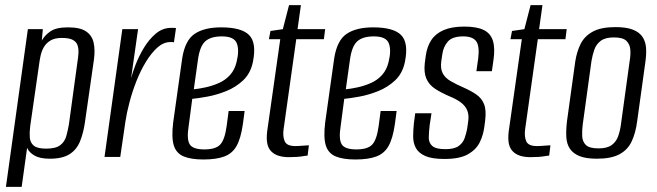

<svg xmlns="http://www.w3.org/2000/svg" viewBox="-20 -608 2545 744"><path d="M3 116 88 -495H146L142 -451Q154 -472 176 -487Q198 -502 244 -502Q291 -502 314 -486Q337 -470 343 -442Q349 -414 344 -377L309 -133Q303 -92 290 -60Q277 -28 249.5 -10.5Q222 7 173 7Q135 7 114 -5Q93 -17 85 -35L64 116ZM159 -32Q196 -32 213.5 -45.5Q231 -59 237 -81Q243 -103 247 -126L280 -367Q283 -385 284 -402Q285 -419 280.5 -432.5Q276 -446 262 -453.5Q248 -461 220 -461Q192 -461 175.5 -451Q159 -441 150 -425.5Q141 -410 137 -391Q133 -372 131 -355L97 -119Q94 -95 95.5 -75Q97 -55 111 -43.5Q125 -32 159 -32Z M385 0 454 -495H515L488 -305Q493 -325 505.5 -357.5Q518 -390 537.5 -422.5Q557 -455 583.5 -477.5Q610 -500 643 -500Q647 -500 653 -500Q659 -500 662 -499L654 -444Q652 -445 647.5 -445Q643 -445 638 -445Q612 -444 589 -423Q566 -402 545.5 -368.5Q525 -335 509 -294.5Q493 -254 482 -212.5Q471 -171 466 -137L446 0Z M768 10Q720 10 691.5 -2Q663 -14 653.5 -44.5Q644 -75 651 -133L686 -382Q697 -452 734.5 -477Q772 -502 837 -502Q916 -502 945.5 -472Q975 -442 960 -368Q951 -324 922.5 -297Q894 -270 856.5 -255Q819 -240 783 -233.5Q747 -227 725 -225L711 -119Q703 -69 715 -49Q727 -29 772 -29Q816 -29 833.5 -48Q851 -67 858 -118L866 -178H928L921 -126Q913 -71 896.5 -42Q880 -13 849 -1.5Q818 10 768 10ZM731 -262Q751 -264 776.5 -269.5Q802 -275 827.5 -286Q853 -297 871.5 -317.5Q890 -338 897 -369Q908 -414 897.5 -440.5Q887 -467 840 -467Q796 -467 775 -447.5Q754 -428 747 -376Z M1100 1Q1078 1 1061 -4Q1044 -9 1032 -20.5Q1020 -32 1016 -50.5Q1012 -69 1015 -97L1066 -456H1022L1028 -488L1076 -495L1100 -588H1146L1133 -495H1240L1235 -456H1128L1079 -108Q1075 -80 1083 -61Q1091 -42 1124 -42Q1137 -42 1153.5 -43.5Q1170 -45 1177 -45L1172 -5Q1167 -5 1156 -3Q1145 -1 1130 0Q1115 1 1100 1Z M1357 10Q1309 10 1280.5 -2Q1252 -14 1242.5 -44.5Q1233 -75 1240 -133L1275 -382Q1286 -452 1323.5 -477Q1361 -502 1426 -502Q1505 -502 1534.5 -472Q1564 -442 1549 -368Q1540 -324 1511.5 -297Q1483 -270 1445.5 -255Q1408 -240 1372 -233.5Q1336 -227 1314 -225L1300 -119Q1292 -69 1304 -49Q1316 -29 1361 -29Q1405 -29 1422.5 -48Q1440 -67 1447 -118L1455 -178H1517L1510 -126Q1502 -71 1485.5 -42Q1469 -13 1438 -1.5Q1407 10 1357 10ZM1320 -262Q1340 -264 1365.5 -269.5Q1391 -275 1416.5 -286Q1442 -297 1460.5 -317.5Q1479 -338 1486 -369Q1497 -414 1486.5 -440.5Q1476 -467 1429 -467Q1385 -467 1364 -447.5Q1343 -428 1336 -376Z M1702 8Q1654 8 1628 -3.5Q1602 -15 1591.5 -34.5Q1581 -54 1581 -79Q1581 -104 1584 -132L1589 -169H1652L1645 -123Q1642 -97 1641.5 -76Q1641 -55 1655 -42.5Q1669 -30 1706 -30Q1740 -30 1757 -42Q1774 -54 1780.5 -73Q1787 -92 1790 -108L1794 -136Q1798 -161 1791 -179Q1784 -197 1766.5 -210.5Q1749 -224 1719 -236Q1689 -249 1666 -264Q1643 -279 1632.5 -302.5Q1622 -326 1626 -363L1630 -393Q1635 -428 1651.5 -453Q1668 -478 1699.5 -491.5Q1731 -505 1779 -505Q1827 -505 1854 -492Q1881 -479 1890 -450Q1899 -421 1892 -374L1886 -332H1826L1833 -381Q1839 -430 1825 -448.5Q1811 -467 1775 -467Q1733 -467 1715.5 -447Q1698 -427 1694 -398L1690 -371Q1686 -342 1695.5 -324Q1705 -306 1726.5 -293.5Q1748 -281 1778 -268Q1805 -256 1825.5 -242Q1846 -228 1855.5 -205Q1865 -182 1860 -141L1857 -118Q1853 -85 1839 -56.5Q1825 -28 1793 -10Q1761 8 1702 8Z M2036 1Q2014 1 1997 -4Q1980 -9 1968 -20.5Q1956 -32 1952 -50.5Q1948 -69 1951 -97L2002 -456H1958L1964 -488L2012 -495L2036 -588H2082L2069 -495H2176L2171 -456H2064L2015 -108Q2011 -80 2019 -61Q2027 -42 2060 -42Q2073 -42 2089.5 -43.5Q2106 -45 2113 -45L2108 -5Q2103 -5 2092 -3Q2081 -1 2066 0Q2051 1 2036 1Z M2293 7Q2251 7 2226 -3Q2201 -13 2188.5 -31.5Q2176 -50 2174.5 -77Q2173 -104 2177 -138L2209 -369Q2215 -408 2230 -438Q2245 -468 2277 -485.5Q2309 -503 2365 -503Q2407 -503 2432.5 -493Q2458 -483 2470 -464.5Q2482 -446 2483.5 -422Q2485 -398 2481 -369L2449 -138Q2443 -92 2427.5 -59.5Q2412 -27 2380 -10Q2348 7 2293 7ZM2299 -33Q2333 -33 2350.5 -46Q2368 -59 2375.5 -80.5Q2383 -102 2386 -125L2420 -372Q2424 -395 2422.5 -415.5Q2421 -436 2407.5 -449.5Q2394 -463 2359 -463Q2325 -463 2307.5 -449.5Q2290 -436 2283 -415.5Q2276 -395 2272 -372L2238 -125Q2235 -102 2236 -80.5Q2237 -59 2250.5 -46Q2264 -33 2299 -33Z"/></svg>

Font: Alumni Sans
Style: Italic
Weight: 400
Italic angle: -8°
Version: Version 1.016